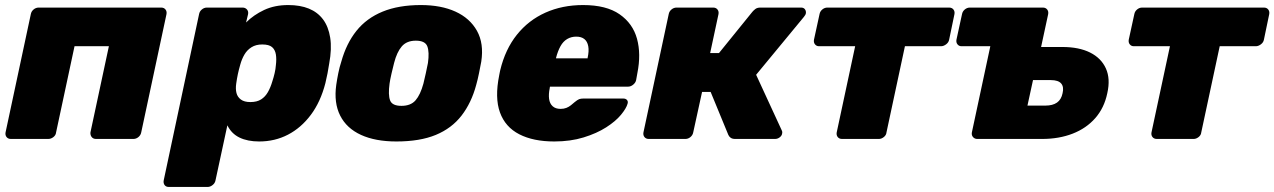

<svg xmlns="http://www.w3.org/2000/svg" viewBox="-20 -550 5044 760"><path d="M23 0Q12 0 6 -7.5Q0 -15 2 -26L102 -494Q104 -505 113 -512.5Q122 -520 133 -520H618Q629 -520 635 -512.5Q641 -505 639 -494L539 -26Q537 -15 528 -7.5Q519 0 508 0H360Q349 0 343 -7.5Q337 -15 338 -26L411 -367H275L202 -26Q201 -15 191.5 -7.5Q182 0 171 0Z M648 190Q637 190 631.5 182.5Q626 175 628 164L768 -494Q770 -505 779 -512.5Q788 -520 799 -520H940Q951 -520 957.5 -512.5Q964 -505 962 -494L954 -461Q984 -491 1025.5 -510.5Q1067 -530 1121 -530Q1168 -530 1202.5 -516Q1237 -502 1258.5 -473.5Q1280 -445 1287 -401Q1294 -357 1283 -298Q1280 -277 1276.5 -260Q1273 -243 1268 -221Q1249 -147 1210.5 -95.5Q1172 -44 1120 -17Q1068 10 1006 10Q960 10 928 -5.5Q896 -21 880 -54L833 164Q831 175 821.5 182.5Q812 190 802 190ZM971 -146Q997 -146 1013.5 -156.5Q1030 -167 1040.5 -185.5Q1051 -204 1058 -228Q1063 -243 1067 -260Q1071 -277 1072 -292Q1075 -316 1072 -334.5Q1069 -353 1057 -363.5Q1045 -374 1018 -374Q993 -374 975.5 -363Q958 -352 947.5 -334Q937 -316 931 -294Q925 -273 921.5 -256.5Q918 -240 915 -219Q912 -198 916 -182Q920 -166 933.5 -156Q947 -146 971 -146Z M1549 10Q1466 10 1409 -16Q1352 -42 1326.5 -92.5Q1301 -143 1311 -214Q1314 -235 1319 -260Q1324 -285 1331 -306Q1351 -378 1391 -428Q1431 -478 1494.5 -504Q1558 -530 1646 -530Q1726 -530 1783 -504Q1840 -478 1868 -428Q1896 -378 1885 -306Q1881 -285 1876 -260Q1871 -235 1865 -214Q1846 -143 1807 -92.5Q1768 -42 1705 -16Q1642 10 1549 10ZM1569 -131Q1606 -131 1625 -153Q1644 -175 1656 -219Q1660 -234 1665.5 -260Q1671 -286 1674 -301Q1680 -344 1671.5 -366.5Q1663 -389 1626 -389Q1590 -389 1570.5 -366.5Q1551 -344 1540 -301Q1536 -286 1530 -260Q1524 -234 1522 -219Q1516 -175 1524 -153Q1532 -131 1569 -131Z M2174 10Q2091 10 2035.5 -18.5Q1980 -47 1959 -105Q1938 -163 1956 -252Q1957 -256 1958 -262.5Q1959 -269 1960 -272Q1980 -355 2026 -412.5Q2072 -470 2139 -500Q2206 -530 2288 -530Q2380 -530 2432.5 -493.5Q2485 -457 2501.5 -396.5Q2518 -336 2503 -261L2498 -233Q2496 -223 2486.5 -215Q2477 -207 2466 -207H2157Q2157 -207 2156.5 -205Q2156 -203 2156 -201Q2151 -177 2153.5 -158.5Q2156 -140 2167.5 -129.5Q2179 -119 2199 -119Q2212 -119 2222 -123Q2232 -127 2240 -133.5Q2248 -140 2255 -146Q2266 -155 2272.5 -157.5Q2279 -160 2290 -160H2447Q2457 -160 2462 -154Q2467 -148 2464 -139Q2459 -121 2438 -95.5Q2417 -70 2379.5 -46Q2342 -22 2290 -6Q2238 10 2174 10ZM2181 -319H2306V-321Q2312 -348 2308.5 -367Q2305 -386 2293 -395.5Q2281 -405 2261 -405Q2241 -405 2225 -395.5Q2209 -386 2198.5 -367Q2188 -348 2181 -321Z M2548 0Q2537 0 2531 -7.5Q2525 -15 2527 -26L2627 -494Q2629 -505 2638 -512.5Q2647 -520 2658 -520H2803Q2814 -520 2820 -512.5Q2826 -505 2824 -494L2791 -340H2826L2958 -503Q2962 -508 2969.5 -514Q2977 -520 2990 -520H3151Q3161 -520 3166 -513.5Q3171 -507 3170 -498Q3169 -491 3162 -483L2973 -254L3074 -35Q3075 -33 3076 -30Q3077 -27 3076 -22Q3075 -13 3066.5 -6.5Q3058 0 3048 0H2890Q2879 0 2872.5 -4.5Q2866 -9 2863 -16L2793 -186H2759L2724 -26Q2722 -15 2713 -7.5Q2704 0 2693 0Z M3313 0Q3302 0 3296 -7.5Q3290 -15 3292 -26L3365 -367H3222Q3212 -367 3206 -374.5Q3200 -382 3202 -393L3224 -494Q3226 -505 3235 -512.5Q3244 -520 3255 -520H3737Q3748 -520 3754 -512.5Q3760 -505 3758 -494L3737 -393Q3735 -382 3725 -374.5Q3715 -367 3705 -367H3562L3489 -26Q3488 -15 3478.5 -7.5Q3469 0 3459 0Z M3848 0Q3838 0 3831.5 -7.5Q3825 -15 3827 -26L3900 -367H3786Q3776 -367 3770 -374.5Q3764 -382 3766 -393L3788 -494Q3790 -505 3799 -512.5Q3808 -520 3819 -520H4108Q4119 -520 4125 -512.5Q4131 -505 4129 -494L4101 -364H4185Q4251 -364 4295 -342Q4339 -320 4357.5 -279Q4376 -238 4363 -181Q4351 -123 4315.5 -82.5Q4280 -42 4226 -21Q4172 0 4105 0ZM4047 -132H4118Q4147 -132 4164 -144Q4181 -156 4186 -181Q4192 -206 4180.5 -219.5Q4169 -233 4139 -233H4069Z M4559 0Q4548 0 4542 -7.5Q4536 -15 4538 -26L4611 -367H4468Q4458 -367 4452 -374.5Q4446 -382 4448 -393L4470 -494Q4472 -505 4481 -512.5Q4490 -520 4501 -520H4983Q4994 -520 5000 -512.5Q5006 -505 5004 -494L4983 -393Q4981 -382 4971 -374.5Q4961 -367 4951 -367H4808L4735 -26Q4734 -15 4724.5 -7.5Q4715 0 4705 0Z"/></svg>

Font: Rubik ExtraBold
Style: Italic
Weight: 800
Italic angle: -12°
Designer: Hubert and Fischer
Foundry: Hubert and Fischer
Version: Version 2.300;gftools[0.9.30]